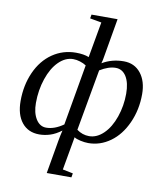

<svg xmlns="http://www.w3.org/2000/svg" viewBox="-97 -772 903 1063"><g transform="rotate(10 355.0 -240.5)"><path d="M191.4 -33.7Q238.3 -33.7 288.1 -68.8L347.7 -411.1Q333 -420.9 313 -427.2Q293 -433.6 274.4 -433.6Q230.5 -433.6 193.1 -396.7Q155.8 -359.9 134 -295.4Q112.3 -231 112.3 -159.2Q112.3 -103.5 134 -68.6Q155.8 -33.7 191.4 -33.7ZM323.2 178.2 381.3 189.9 377.4 212.9H238.8L271 26.9Q276.9 -7.3 283.7 -33.7Q252 -9.8 221.4 0Q190.9 9.8 160.2 9.8Q97.7 9.8 62.3 -34.2Q26.9 -78.1 26.9 -155.3Q26.9 -243.7 59.6 -316.9Q92.3 -390.1 151.1 -430.7Q210 -471.2 283.2 -471.2Q327.1 -471.2 356 -459.5L391.6 -660.2L326.7 -671.9L330.6 -693.8H477.1L439.9 -478.5Q437 -457 431.2 -438Q485.4 -470.2 551.8 -470.2Q612.3 -470.2 647.7 -425.8Q683.1 -381.3 683.1 -308.1Q683.1 -220.7 649.4 -146Q615.7 -71.3 559.1 -30.8Q502.4 9.8 436 9.8Q415.5 9.8 391.4 4.4Q367.2 -1 356.4 -8.8ZM364.3 -52.2Q396 -28.8 433.6 -28.8Q477.1 -28.8 514.6 -65.2Q552.2 -101.6 574 -164.6Q595.7 -227.5 595.7 -295.4Q595.7 -356.4 574 -391.6Q552.2 -426.8 514.2 -426.8Q474.1 -426.8 425.8 -397Z"/></g></svg>

Font: Tinos
Style: Italic
Weight: 400
Italic angle: -16.333°
Designer: Steve Matteson
Foundry: Monotype Imaging Inc.
Version: Version 1.32